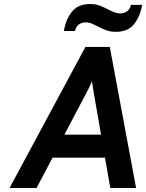

<svg xmlns="http://www.w3.org/2000/svg" viewBox="-20 -933 726 953"><path d="M27.5 0 404 -700H525L655.5 0H527.5L501 -150.5H241L161.5 0ZM299.5 -264.5H481.5L445.5 -472Q444 -482 440.8 -501.5Q437.5 -521 436.5 -529.5Q433 -520.5 424.2 -502.5Q415.5 -484.5 410 -474ZM554.5 -775Q527 -775 505.5 -783.5Q484 -792 467 -801Q453 -808.5 437.5 -815.2Q422 -822 404.5 -822Q386.5 -822 372 -811.8Q357.5 -801.5 352 -779H297Q307 -838 337.5 -875.5Q368 -913 427.5 -913Q455.5 -913 476.8 -904.5Q498 -896 516 -886.5Q530.5 -879 545.8 -872.8Q561 -866.5 578 -866.5Q596 -866.5 610.2 -876.5Q624.5 -886.5 630 -909H686Q675 -850 644.8 -812.5Q614.5 -775 554.5 -775Z"/></svg>

Font: Overpass
Style: Bold Italic
Weight: 700
Italic angle: -10°
Designer: Delve Withrington, Dave Bailey, Thomas Jockin
Foundry: Delve Fonts LLC
Version: Version 4.000; ttfautohint (v1.8.3)